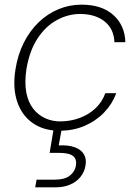

<svg xmlns="http://www.w3.org/2000/svg" viewBox="-20 -549 586 824"><path d="M235 12Q168 12 121 -20.5Q74 -53 54 -112Q34 -171 46 -249Q56 -314 82 -365.5Q108 -417 146 -453.5Q184 -490 231 -509.5Q278 -529 330 -529Q417 -529 466.5 -484.5Q516 -440 518 -368H471Q469 -425 429 -457Q389 -489 323 -489Q272 -489 223.5 -462.5Q175 -436 140.5 -383Q106 -330 93 -250Q85 -193 93 -151.5Q101 -110 122.5 -82.5Q144 -55 174 -41.5Q204 -28 238 -28Q281 -28 320 -42Q359 -56 388.5 -83Q418 -110 432 -149H479Q462 -103 427 -66.5Q392 -30 343.5 -9Q295 12 235 12ZM131 255 137 222H214Q258 222 280 204.5Q302 187 306 161Q310 134 293.5 120.5Q277 107 232 107H193L212 -7H247L232 75Q274 73 301 83Q328 93 340 113Q352 133 347 161Q343 188 326 209.5Q309 231 281.5 243Q254 255 218 255Z"/></svg>

Font: DM Sans 11pt ExtraLight
Style: Italic
Weight: 250
Italic angle: -10°
Version: Version 4.004;gftools[0.9.30]